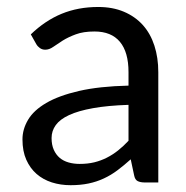

<svg xmlns="http://www.w3.org/2000/svg" viewBox="-20 -536 547 564"><path d="M445 0H405.5Q392.5 0 384.5 -4Q376.5 -8 374 -21L364 -68Q344 -50 325 -35.8Q306 -21.5 285 -11.8Q264 -2 240.2 3Q216.5 8 187.5 8Q158 8 132.2 -0.2Q106.5 -8.5 87.5 -25Q68.5 -41.5 57.2 -66.8Q46 -92 46 -126.5Q46 -156.5 62.5 -184.2Q79 -212 115.8 -233.5Q152.5 -255 212 -268.8Q271.5 -282.5 357.5 -284.5V-324Q357.5 -383 332.2 -413.2Q307 -443.5 257.5 -443.5Q225 -443.5 202.8 -435.2Q180.5 -427 164.2 -416.8Q148 -406.5 136.2 -398.2Q124.5 -390 113 -390Q104 -390 97.2 -394.8Q90.5 -399.5 86.5 -406.5L70.5 -435Q112.5 -475.5 161 -495.5Q209.5 -515.5 268.5 -515.5Q311 -515.5 344 -501.5Q377 -487.5 399.5 -462.5Q422 -437.5 433.5 -402Q445 -366.5 445 -324ZM214 -54.5Q237.5 -54.5 257 -59.2Q276.5 -64 293.8 -72.8Q311 -81.5 326.8 -94Q342.5 -106.5 357.5 -122.5V-228Q296 -226 253 -218.2Q210 -210.5 183 -198Q156 -185.5 143.8 -168.5Q131.5 -151.5 131.5 -130.5Q131.5 -110.5 138 -96Q144.5 -81.5 155.5 -72.2Q166.5 -63 181.5 -58.8Q196.5 -54.5 214 -54.5Z"/></svg>

Font: 8514790e538f44c2 - subset of Lato
Style: Regular
Weight: 400
Version: Version 1.104; Western+Polish opensource